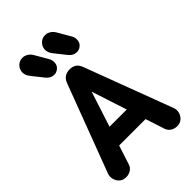

<svg xmlns="http://www.w3.org/2000/svg" viewBox="-282 -1072 1188 1188"><g transform="rotate(-45 311.5 -478.5)"><path d="M89.2 10Q61.2 10 44.1 -5.9Q27 -21.8 22.1 -44.2Q17.2 -66.8 24.2 -85.2L241.5 -661.2Q250.8 -685.8 268.9 -697.9Q287 -710 313 -710Q338.2 -710 355.6 -698.2Q373 -686.5 382.2 -661.2L598.8 -85.2Q606.5 -64.5 600.9 -42.4Q595.2 -20.2 578.1 -5.1Q561 10 534.5 10Q512.5 10 494.1 -1.6Q475.8 -13.2 468.8 -32.8L294.8 -566.8H327.8L155 -32.8Q148.8 -13.2 130 -1.6Q111.2 10 89.2 10ZM140 -160V-284.2H471.5V-160ZM219.2 -753.2Q192.2 -754.2 171.8 -777.8L110.8 -854.5Q99.8 -868.5 95.8 -880.8Q91.8 -893 92 -905.2Q93.8 -930.8 111.6 -948.8Q129.5 -966.8 155 -967.2Q172 -968 189.9 -958Q207.8 -948 219 -928.2L268.2 -843.2Q278.2 -826.2 277.2 -805.8Q276.2 -780.5 257.9 -766Q239.5 -751.5 219.2 -753.2ZM417.5 -753.2Q390.5 -754.2 370 -777.8L309 -854.5Q298 -868.5 294 -880.8Q290 -893 290.2 -905.2Q292 -930.8 309.9 -948.8Q327.8 -966.8 353.2 -967.2Q370.2 -968 388.1 -958Q406 -948 417.2 -928.2L466.5 -843.2Q476.5 -826.2 475.5 -805.8Q474.5 -780.5 456.1 -766Q437.8 -751.5 417.5 -753.2Z"/></g></svg>

Font: National Park
Style: Regular
Weight: 400
Designer: Andrea Herstowski, Ben Hoepner
Version: Version 1.009